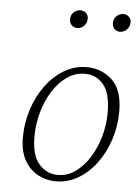

<svg xmlns="http://www.w3.org/2000/svg" viewBox="-53 -766 591 821"><g transform="rotate(5 242.5 -356.0)"><path d="M217 13Q178 13 142.5 -5Q107 -23 84 -62Q61 -101 61 -162Q61 -223 79.5 -281Q98 -339 131.5 -385Q165 -431 210 -458Q255 -485 307 -485Q372 -485 417 -442.5Q462 -400 462 -308Q462 -245 443 -187Q424 -129 390.5 -84Q357 -39 312.5 -13Q268 13 217 13ZM223 -15Q265 -15 299.5 -40Q334 -65 359.5 -106Q385 -147 399 -197Q413 -247 413 -297Q413 -382 382 -419Q351 -456 302 -456Q260 -456 225 -431.5Q190 -407 164 -365.5Q138 -324 124 -273Q110 -222 110 -170Q110 -89 143 -52Q176 -15 223 -15ZM252 -648Q239 -648 228.5 -657Q218 -666 218 -682Q218 -702 231 -713.5Q244 -725 259 -725Q273 -725 283 -716Q293 -707 293 -692Q293 -673 280.5 -660.5Q268 -648 252 -648ZM435 -648Q422 -648 412 -657Q402 -666 402 -682Q402 -702 415 -713.5Q428 -725 443 -725Q457 -725 467 -716Q477 -707 477 -692Q477 -673 464 -660.5Q451 -648 435 -648Z"/></g></svg>

Font: Source Serif Pro Light
Style: Italic
Weight: 300
Italic angle: -12°
Designer: Frank Grießhammer
Foundry: Adobe Systems Incorporated
Version: Version 3.001;hotconv 1.0.111;makeotfexe 2.5.65597